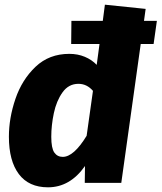

<svg xmlns="http://www.w3.org/2000/svg" viewBox="-20 -781 690 820"><path d="M636 -593H581L498 0H342L343 -72Q279 19 185 19Q103 19 60.5 -37.5Q18 -94 18 -197Q18 -277 46 -359Q74 -441 132 -496Q190 -551 276 -551Q312 -551 342 -538.5Q372 -526 393 -504L405 -593H284L285 -692H419L428 -761L602 -743L595 -692H650ZM377 -393Q351 -423 315 -423Q273 -423 247 -386.5Q221 -350 210 -298Q199 -246 199 -197Q199 -148 212 -129.5Q225 -111 248 -111Q295 -111 350 -201Z"/></svg>

Font: Trujillo ExtraBold
Style: Italic
Weight: 800
Italic angle: -8°
Designer: Fira Sans original fonts by bBox Type GmbH, Carrois Corporate GbR, & Edenspiekermann AG / Changes by Cristiano Sobral
Foundry: Fira Sans original fonts by bBox Type GmbH, Carrois Corporate GbR, & Edenspiekermann AG / Changes by Cristiano Sobral
Version: Version 4.301;July 28, 2020;FontCreator 13.0.0.2655 64-bit